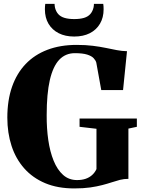

<svg xmlns="http://www.w3.org/2000/svg" viewBox="-20 -992 756 1022"><path d="M375 11Q287 11 220.5 -17Q154 -45 109 -95.8Q64 -146.5 41.5 -215.5Q19 -284.5 19 -366Q19 -458 44 -529.8Q69 -601.5 116.5 -651.2Q164 -701 232.5 -727Q301 -753 387.5 -753Q436.5 -753 474.2 -748.2Q512 -743.5 543.2 -737Q574.5 -730.5 601.8 -725.2Q629 -720 656 -719.5L635 -512.5H519L492.5 -659Q489 -671 478.2 -682.5Q467.5 -694 443.8 -701.5Q420 -709 378.5 -709Q328.5 -709 295.2 -673.8Q262 -638.5 245.2 -565.8Q228.5 -493 228.5 -379Q228 -309 237 -246.8Q246 -184.5 265.5 -136.5Q285 -88.5 315.8 -61Q346.5 -33.5 390 -33.5Q415.5 -33.5 435.5 -40.2Q455.5 -47 470.2 -60.2Q485 -73.5 493.5 -92V-306.5L403.5 -317V-361H708.5V-317L663.5 -307.5V-40Q639.5 -40 618.2 -34.5Q597 -29 574.5 -21.5Q552 -14 524.2 -6.8Q496.5 0.5 460.2 5.8Q424 11 375 11ZM375 -797.5Q327.5 -797.5 292.5 -815.2Q257.5 -833 238.2 -865.5Q219 -898 219 -942.5Q219 -952 219.5 -958.2Q220 -964.5 221 -971.5H270.5Q270.5 -967.5 271 -962.8Q271.5 -958 272.5 -952.5Q277.5 -931 290 -917Q302.5 -903 323.8 -896.8Q345 -890.5 375 -890.5Q406 -890.5 427 -896.8Q448 -903 460.5 -917Q473 -931 478 -952.5Q479 -958 479.5 -962.8Q480 -967.5 480 -971.5H529.5Q530.5 -964.5 531 -958.5Q531.5 -952.5 531.5 -942.5Q531.5 -898.5 512.2 -865.8Q493 -833 458 -815.2Q423 -797.5 375 -797.5Z"/></svg>

Font: Merriweather 96pt Black
Style: Regular
Weight: 900
Version: Version 2.100